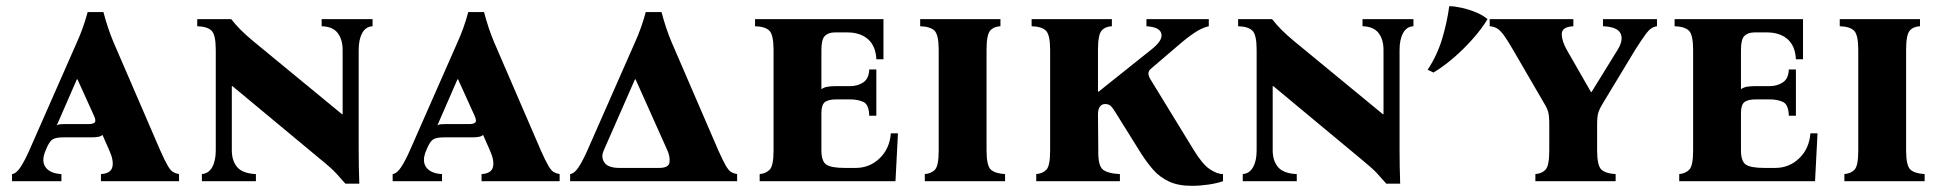

<svg xmlns="http://www.w3.org/2000/svg" viewBox="-20 -587 6298 622"><path d="M499 -100Q514 -66 523.5 -50Q533 -34 541 -29.5Q549 -25 560 -23V0H307V-23Q339 -25 344 -46Q349 -67 334 -100L312 -150Q307 -145 297 -143.5Q287 -142 276 -142H185Q161 -142 150.5 -135.5Q140 -129 130 -105L128 -100Q113 -66 127.5 -45.5Q142 -25 179 -23V0H19V-23Q33 -25 46.5 -45.5Q60 -66 75 -100L230 -452Q240 -474 248.5 -498Q257 -522 264 -548H315Q329 -495 347 -452ZM267 -185Q282 -185 287 -190.5Q292 -196 284 -213L231 -330H229L164 -181Q169 -184 175 -184.5Q181 -185 189 -185Z M1099 8Q1084 -9 1069 -25.5Q1054 -42 1017 -72L733 -308H731V-100Q731 -66 748.5 -45.5Q766 -25 809 -23V0H634V-23Q656 -25 667.5 -45.5Q679 -66 679 -100V-425Q679 -474 665.5 -487.5Q652 -501 619 -502V-525H729Q744 -506 760 -490Q776 -474 800 -454L1088 -217H1090V-425Q1090 -459 1074 -480Q1058 -501 1022 -502V-525H1187V-502Q1165 -501 1153.5 -480Q1142 -459 1142 -425V-100Q1142 -72 1142.5 -46.5Q1143 -21 1144 8Z M1732 -100Q1747 -66 1756.5 -50Q1766 -34 1774 -29.5Q1782 -25 1793 -23V0H1540V-23Q1572 -25 1577 -46Q1582 -67 1567 -100L1545 -150Q1540 -145 1530 -143.5Q1520 -142 1509 -142H1418Q1394 -142 1383.5 -135.5Q1373 -129 1363 -105L1361 -100Q1346 -66 1360.5 -45.5Q1375 -25 1412 -23V0H1252V-23Q1266 -25 1279.5 -45.5Q1293 -66 1308 -100L1463 -452Q1473 -474 1481.5 -498Q1490 -522 1497 -548H1548Q1562 -495 1580 -452ZM1500 -185Q1515 -185 1520 -190.5Q1525 -196 1517 -213L1464 -330H1462L1397 -181Q1402 -184 1408 -184.5Q1414 -185 1422 -185Z M1936 -100Q1926 -78 1938 -60.5Q1950 -43 1987 -43H2115Q2147 -43 2149 -61.5Q2151 -80 2142 -100L2039 -330H2037ZM2368 -23V0H1827V-23Q1841 -25 1854.5 -45.5Q1868 -66 1883 -100L2038 -452Q2048 -474 2056.5 -498Q2065 -522 2072 -548H2123Q2137 -495 2155 -452L2307 -100Q2322 -66 2331.5 -50Q2341 -34 2349 -29.5Q2357 -25 2368 -23Z M2441 0V-23Q2462 -25 2474 -38Q2486 -51 2486 -100V-425Q2486 -474 2472.5 -487.5Q2459 -501 2426 -502V-525H2842V-395H2819Q2817 -438 2792 -460Q2767 -482 2725 -482H2685Q2664 -482 2652.5 -471Q2641 -460 2641 -425V-298Q2649 -304 2660.5 -306Q2672 -308 2688 -308H2735Q2758 -308 2776.5 -320Q2795 -332 2796 -362H2819V-212H2796Q2795 -249 2776.5 -257Q2758 -265 2735 -265H2690Q2663 -265 2652 -256Q2641 -247 2641 -221V-100Q2641 -65 2656.5 -54Q2672 -43 2717 -43H2752Q2797 -43 2829.5 -74Q2862 -105 2866 -155H2889L2881 0Z M3176 -100Q3176 -51 3189.5 -38Q3203 -25 3236 -23V0H2976V-23Q2998 -25 3009.5 -38Q3021 -51 3021 -100V-425Q3021 -474 3007.5 -487.5Q2994 -501 2961 -502V-525H3221V-502Q3199 -501 3187.5 -487.5Q3176 -474 3176 -425Z M3846 -103Q3875 -55 3899 -39Q3923 -23 3942 -23V0Q3922 7 3894.5 11Q3867 15 3841 15Q3797 15 3767 1Q3737 -13 3716 -37Q3695 -61 3676 -91L3593 -224Q3582 -242 3575.5 -246Q3569 -250 3560 -250Q3550 -250 3543.5 -242Q3537 -234 3537 -216L3538 -100Q3537 -51 3552.5 -38Q3568 -25 3608 -23V0H3337V-23Q3359 -25 3370.5 -38Q3382 -51 3382 -100V-425Q3382 -474 3368.5 -487.5Q3355 -501 3322 -502V-525H3582V-502Q3560 -501 3548.5 -487.5Q3537 -474 3537 -425V-290H3539L3708 -425Q3743 -452 3743 -472Q3743 -499 3694 -502V-525H3896V-502Q3874 -497 3850.5 -481.5Q3827 -466 3797 -440L3707 -363Q3694 -351 3707 -330Z M4471 8Q4456 -9 4441 -25.5Q4426 -42 4389 -72L4105 -308H4103V-100Q4103 -66 4120.5 -45.5Q4138 -25 4181 -23V0H4006V-23Q4028 -25 4039.5 -45.5Q4051 -66 4051 -100V-425Q4051 -474 4037.5 -487.5Q4024 -501 3991 -502V-525H4101Q4116 -506 4132 -490Q4148 -474 4172 -454L4460 -217H4462V-425Q4462 -459 4446 -480Q4430 -501 4394 -502V-525H4559V-502Q4537 -501 4525.5 -480Q4514 -459 4514 -425V-100Q4514 -72 4514.5 -46.5Q4515 -21 4516 8Z M5173 -525H5348V-502Q5329 -500 5313 -478.5Q5297 -457 5277 -425L5173 -253Q5163 -237 5158.5 -224Q5154 -211 5154 -185V-100Q5154 -51 5167.5 -38Q5181 -25 5214 -23V0H4954V-23Q4976 -25 4987.5 -38Q4999 -51 4999 -100V-185Q4999 -211 4995.5 -224Q4992 -237 4982 -253L4882 -425Q4863 -458 4851 -474Q4839 -490 4829 -495.5Q4819 -501 4806 -502V-525H5077V-502Q5040 -500 5039.5 -477.5Q5039 -455 5056 -425L5134 -289H5136L5220 -425Q5240 -457 5230 -478.5Q5220 -500 5173 -502ZM4675 -567Q4691 -567 4714 -562Q4737 -557 4760.5 -547.5Q4784 -538 4799 -525Q4781 -495 4752 -462Q4723 -429 4690 -400.5Q4657 -372 4624 -352L4605 -361Q4636 -408 4652 -461.5Q4668 -515 4675 -567Z M5420 0V-23Q5441 -25 5453 -38Q5465 -51 5465 -100V-425Q5465 -474 5451.5 -487.5Q5438 -501 5405 -502V-525H5821V-395H5798Q5796 -438 5771 -460Q5746 -482 5704 -482H5664Q5643 -482 5631.5 -471Q5620 -460 5620 -425V-298Q5628 -304 5639.5 -306Q5651 -308 5667 -308H5714Q5737 -308 5755.5 -320Q5774 -332 5775 -362H5798V-212H5775Q5774 -249 5755.5 -257Q5737 -265 5714 -265H5669Q5642 -265 5631 -256Q5620 -247 5620 -221V-100Q5620 -65 5635.5 -54Q5651 -43 5696 -43H5731Q5776 -43 5808.5 -74Q5841 -105 5845 -155H5868L5860 0Z M6155 -100Q6155 -51 6168.5 -38Q6182 -25 6215 -23V0H5955V-23Q5977 -25 5988.5 -38Q6000 -51 6000 -100V-425Q6000 -474 5986.5 -487.5Q5973 -501 5940 -502V-525H6200V-502Q6178 -501 6166.5 -487.5Q6155 -474 6155 -425Z"/></svg>

Font: Bona Nova SC
Style: Bold
Weight: 700
Designer: Mateusz Machalski
Foundry: Capitalics
Version: Version 4.001; ttfautohint (v1.8.4.7-5d5b)